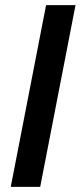

<svg xmlns="http://www.w3.org/2000/svg" viewBox="-20 -730 315 750"><path d="M22 0H137L275 -710H160Z"/></svg>

Font: Uncut Sans Semibold Italic
Style: Regular
Weight: 600
Italic angle: -11°
Designer: Kasper Nordkvist
Foundry: UNCUT.wtf
Version: Version 1.304;Glyphs 3.2 (3246)